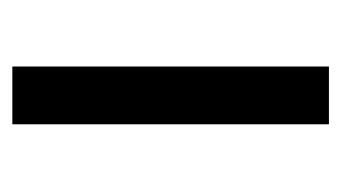

<svg xmlns="http://www.w3.org/2000/svg" viewBox="-144 -422 566 319"><g transform="rotate(-90 139.5 -263.0)"><path d="M92 0V-526H188V0Z"/></g></svg>

Font: Montserrat Z Med
Style: Regular
Weight: 500
Designer: Julieta Ulanovsky
Foundry: Julieta Ulanovsky
Version: Version 8.000